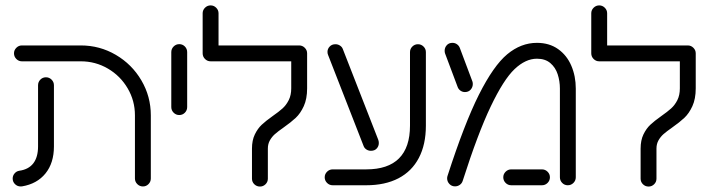

<svg xmlns="http://www.w3.org/2000/svg" viewBox="-20 -687 2638 712"><path d="M56.3 4.4Q44.4 4.4 35.7 -4.1Q27 -12.6 27 -24.8Q27 -35.6 33.9 -43.7Q40.7 -51.9 51.1 -53.7Q85.9 -58.5 103.5 -81.3Q121.1 -104.1 121.1 -144.1V-370.7Q121.1 -383 129.6 -391.7Q138.1 -400.4 150.4 -400.4Q162.6 -400.4 171.3 -391.7Q180 -383 180 -370.7V-144.1Q180 -82.6 148.7 -43.9Q117.4 -5.2 61.9 4.1Q60 4.4 56.3 4.4ZM510 4.4Q497.8 4.4 489.1 -4.3Q480.4 -13 480.4 -25.2V-259.3Q480.4 -313.7 453.3 -359.6Q426.3 -405.6 380.2 -432.6Q334.1 -459.6 279.6 -459.6H61.1Q49.3 -459.6 40.6 -468.3Q31.9 -477 31.9 -489.3Q31.9 -501.1 40.6 -509.8Q49.3 -518.5 61.1 -518.5H279.6Q350 -518.5 409.6 -483.5Q469.3 -448.5 504.3 -388.9Q539.3 -329.3 539.3 -259.3V-25.2Q539.3 -13 530.7 -4.3Q522.2 4.4 510 4.4Z M615.2 -290V-493.7Q615.2 -505.9 623.9 -514.6Q632.6 -523.3 644.8 -523.3Q657 -523.3 665.6 -514.6Q674.1 -505.9 674.1 -493.7V-290Q674.1 -277.8 665.6 -269.1Q657 -260.4 644.8 -260.4Q632.6 -260.4 623.9 -269.1Q615.2 -277.8 615.2 -290Z M914.4 -24.4V-135.9Q914.4 -166.7 925 -188.5Q935.6 -210.4 950.6 -224.4Q965.6 -238.5 990.7 -256.3Q1014.1 -272.6 1027.8 -285Q1041.5 -297.4 1050.7 -315.7Q1060 -334.1 1060 -359.3V-489.3H1118.9V-359.3Q1118.9 -320.4 1106.5 -293.3Q1094.1 -266.3 1076.7 -250Q1059.3 -233.7 1031.5 -214.1Q1010.7 -199.6 999.6 -189.8Q988.5 -180 980.9 -166.7Q973.3 -153.3 973.3 -135.9V-24.4Q973.3 -12.2 964.6 -3.7Q955.9 4.8 944.1 4.8Q931.9 4.8 923.1 -3.7Q914.4 -12.2 914.4 -24.4ZM761.1 -667Q773 -667 781.7 -658.3Q790.4 -649.6 790.4 -637.8V-489.3H731.5V-637.8Q731.5 -649.6 740.2 -658.3Q748.9 -667 761.1 -667ZM731.5 -489.3Q731.5 -501.1 740.2 -509.8Q748.9 -518.5 761.1 -518.5H1089.6Q1101.5 -518.5 1110.2 -509.8Q1118.9 -501.1 1118.9 -489.3Q1118.9 -477 1110.2 -468.3Q1101.5 -459.6 1089.6 -459.6H761.1Q748.9 -459.6 740.2 -468.3Q731.5 -477 731.5 -489.3Z M1184.1 -29.6Q1184.1 -41.5 1192.8 -50.2Q1201.5 -58.9 1213.7 -58.9H1338.1Q1418.9 -58.9 1459.6 -99.6Q1500.4 -140.4 1500.4 -221.1V-493.7Q1500.4 -505.9 1509.1 -514.4Q1517.8 -523 1530 -523Q1541.9 -523 1550.6 -514.4Q1559.3 -505.9 1559.3 -493.7V-221.1Q1559.3 -151.1 1533.3 -101.5Q1507.4 -51.9 1457.8 -25.9Q1408.1 0 1338.1 0H1213.7Q1201.5 0 1192.8 -8.7Q1184.1 -17.4 1184.1 -29.6ZM1328.5 -145.2 1197 -482.2Q1194.4 -487.8 1194.4 -494.4Q1194.4 -505.9 1202.6 -514.4Q1210.7 -523 1224.1 -523Q1233 -523 1240.6 -518.1Q1248.1 -513.3 1251.1 -505.6L1382.6 -168.9Q1384.8 -163.3 1384.8 -156.7Q1384.8 -144.8 1377 -136.3Q1369.3 -127.8 1355.6 -127.8Q1346.3 -127.8 1338.9 -132.6Q1331.5 -137.4 1328.5 -145.2Z M1638.1 -25.6Q1638.1 -30.7 1639.6 -34.8Q1701.9 -228.1 1755.9 -335.7Q1810 -443.3 1860.9 -485.7Q1911.9 -528.1 1971.1 -528.1Q2017 -528.1 2049.6 -505Q2082.2 -481.9 2098.7 -443.1Q2115.2 -404.4 2115.2 -358.5V-29.6Q2115.2 -17.4 2106.5 -8.7Q2097.8 0 2085.6 0Q2073.3 0 2064.8 -8.7Q2056.3 -17.4 2056.3 -29.6V-358.5Q2056.3 -386.3 2048.1 -411.5Q2040 -436.7 2020.9 -453Q2001.9 -469.3 1971.1 -469.3Q1928.9 -469.3 1888.1 -430.6Q1847.4 -391.9 1799.8 -292.2Q1752.2 -192.6 1695.6 -15.6Q1692.6 -6.7 1684.8 -1.3Q1677 4.1 1667.4 4.1Q1654.8 4.1 1646.5 -4.8Q1638.1 -13.7 1638.1 -25.6ZM1846.3 -29.6Q1846.3 -41.5 1855 -50.2Q1863.7 -58.9 1875.9 -58.9H1989.6Q2001.9 -58.9 2010.6 -50.2Q2019.3 -41.5 2019.3 -29.6Q2019.3 -17.4 2010.6 -8.7Q2001.9 0 1989.6 0H1875.9Q1863.7 0 1855 -8.7Q1846.3 -17.4 1846.3 -29.6ZM1676.7 -365.6 1630.4 -488.9Q1628.9 -493.3 1628.9 -498.9Q1628.9 -510.4 1636.7 -519.3Q1644.4 -528.1 1657.8 -528.1Q1667.4 -528.1 1675 -522.6Q1682.6 -517 1685.6 -508.1L1731.9 -384.8Q1733.3 -380.7 1733.3 -375.6Q1733.3 -363.7 1725.4 -354.6Q1717.4 -345.6 1704.1 -345.6Q1694.8 -345.6 1687.2 -351.1Q1679.6 -356.7 1676.7 -365.6Z M2355.6 -24.4V-135.9Q2355.6 -166.7 2366.1 -188.5Q2376.7 -210.4 2391.7 -224.4Q2406.7 -238.5 2431.9 -256.3Q2455.2 -272.6 2468.9 -285Q2482.6 -297.4 2491.9 -315.7Q2501.1 -334.1 2501.1 -359.3V-489.3H2560V-359.3Q2560 -320.4 2547.6 -293.3Q2535.2 -266.3 2517.8 -250Q2500.4 -233.7 2472.6 -214.1Q2451.9 -199.6 2440.7 -189.8Q2429.6 -180 2422 -166.7Q2414.4 -153.3 2414.4 -135.9V-24.4Q2414.4 -12.2 2405.7 -3.7Q2397 4.8 2385.2 4.8Q2373 4.8 2364.3 -3.7Q2355.6 -12.2 2355.6 -24.4ZM2202.2 -667Q2214.1 -667 2222.8 -658.3Q2231.5 -649.6 2231.5 -637.8V-489.3H2172.6V-637.8Q2172.6 -649.6 2181.3 -658.3Q2190 -667 2202.2 -667ZM2172.6 -489.3Q2172.6 -501.1 2181.3 -509.8Q2190 -518.5 2202.2 -518.5H2530.7Q2542.6 -518.5 2551.3 -509.8Q2560 -501.1 2560 -489.3Q2560 -477 2551.3 -468.3Q2542.6 -459.6 2530.7 -459.6H2202.2Q2190 -459.6 2181.3 -468.3Q2172.6 -477 2172.6 -489.3Z"/></svg>

Font: 26F Galaxy Hebrew Medium
Style: Regular
Weight: 500
Designer: C₂₉H₂₅N₃O₅
Version: Version 1.000